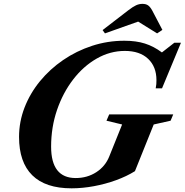

<svg xmlns="http://www.w3.org/2000/svg" viewBox="-20 -988 980 1018"><path d="M359.5 10.5Q221 10.5 151 -58.8Q81 -128 81 -262Q81 -342.5 110.2 -418Q139.5 -493.5 192.2 -557.8Q245 -622 315.2 -670Q385.5 -718 468 -745Q550.5 -772 639.5 -772Q701.5 -772 748.2 -757.2Q795 -742.5 838.5 -710L904.5 -761.5H939.5L839 -519.5H805.5Q808 -531 808.8 -542Q809.5 -553 809.5 -563Q809.5 -634.5 765.2 -676.2Q721 -718 642 -718Q563.5 -718 492.8 -677.5Q422 -637 367.8 -566.5Q313.5 -496 282.2 -404.5Q251 -313 251 -210.5Q251 -44 381.5 -44Q442.5 -44 490.5 -75Q538.5 -106 559.5 -159L627.5 -328L544.5 -348L559 -381.5H898.5L884.5 -348L795 -328L695.5 -80.5Q651.5 -53 595 -32.5Q538.5 -12 477.8 -0.8Q417 10.5 359.5 10.5ZM536.5 -811 524 -828.5 659 -932.5Q685 -952.5 701.5 -960Q718 -967.5 735 -967.5Q754 -967.5 765.2 -959.5Q776.5 -951.5 787 -932.5L841 -829.5L813 -811L712.5 -873.5Z"/></svg>

Font: Libre Caslon Text Bold
Style: Italic
Weight: 700
Italic angle: -22.583°
Designer: Pablo Impallari, Rodrigo Fuenzalida, Katja Schimmel
Foundry: Pablo Impallari, Rodrigo Fuenzalida
Version: Version 2.000